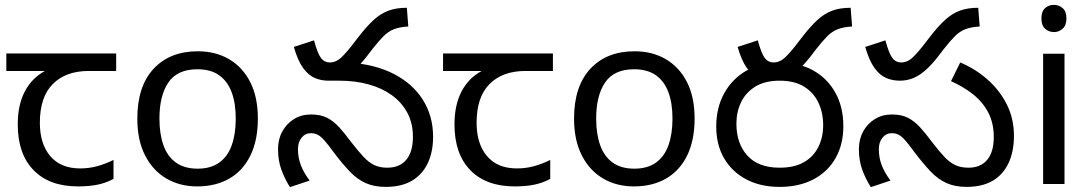

<svg xmlns="http://www.w3.org/2000/svg" viewBox="-20 -757 4485 790"><path d="M301 10Q183 10 118 -57Q53 -124 53 -245Q53 -325 82 -380.5Q111 -436 165 -465H6V-537H458V-465H345Q251 -465 197.5 -411.5Q144 -358 144 -252Q144 -165 187 -114.5Q230 -64 310 -64Q347 -64 381 -73.5Q415 -83 447 -99V-21Q418 -5 383 2.5Q348 10 301 10Z M1041 -269Q1041 -180 1010.5 -117.5Q980 -55 924 -22.5Q868 10 791 10Q720 10 664.5 -22.5Q609 -55 577 -117.5Q545 -180 545 -269Q545 -402 612 -474Q679 -546 794 -546Q867 -546 922.5 -513.5Q978 -481 1009.5 -419.5Q1041 -358 1041 -269ZM636 -269Q636 -206 652.5 -159.5Q669 -113 704 -88Q739 -63 793 -63Q847 -63 882 -88Q917 -113 933.5 -159.5Q950 -206 950 -269Q950 -333 933 -378Q916 -423 881.5 -447.5Q847 -472 792 -472Q710 -472 673 -418Q636 -364 636 -269Z M1567 12Q1520 12 1485 -3.5Q1450 -19 1419 -51.5Q1388 -84 1351 -133Q1330 -162 1315.5 -178.5Q1301 -195 1288.5 -202Q1276 -209 1259 -209Q1236 -209 1221 -190.5Q1206 -172 1206 -143Q1206 -108 1218 -77Q1230 -46 1254 -14L1173 13Q1151 -22 1137.5 -59.5Q1124 -97 1124 -143Q1124 -184 1141.5 -216Q1159 -248 1189.5 -267Q1220 -286 1260 -286Q1299 -286 1325.5 -272.5Q1352 -259 1374.5 -234.5Q1397 -210 1423 -175Q1453 -136 1475.5 -112Q1498 -88 1520.5 -77.5Q1543 -67 1573 -67Q1625 -67 1652 -100Q1679 -133 1679 -194Q1679 -250 1656 -293Q1633 -336 1592 -365.5Q1551 -395 1496 -410Q1441 -425 1377 -425H1333L1411 -500Q1523 -493 1601 -452.5Q1679 -412 1720.5 -345.5Q1762 -279 1762 -194Q1762 -132 1740 -85.5Q1718 -39 1675 -13.5Q1632 12 1567 12ZM1331 -425Q1302 -425 1275.5 -436Q1249 -447 1227 -477.5Q1205 -508 1189 -564L1272 -591Q1287 -536 1301 -518Q1315 -500 1337 -500Q1357 -500 1374.5 -512.5Q1392 -525 1424 -565L1455 -605Q1489 -649 1517.5 -675Q1546 -701 1578 -713Q1610 -725 1654 -725L1660 -648Q1625 -646 1601.5 -637Q1578 -628 1558.5 -608.5Q1539 -589 1513 -556L1490 -526Q1462 -490 1437 -468Q1412 -446 1386.5 -435.5Q1361 -425 1331 -425Z M2098 10Q1980 10 1915 -57Q1850 -124 1850 -245Q1850 -325 1879 -380.5Q1908 -436 1962 -465H1803V-537H2255V-465H2142Q2048 -465 1994.5 -411.5Q1941 -358 1941 -252Q1941 -165 1984 -114.5Q2027 -64 2107 -64Q2144 -64 2178 -73.5Q2212 -83 2244 -99V-21Q2215 -5 2180 2.5Q2145 10 2098 10Z M2838 -269Q2838 -180 2807.5 -117.5Q2777 -55 2721 -22.5Q2665 10 2588 10Q2517 10 2461.5 -22.5Q2406 -55 2374 -117.5Q2342 -180 2342 -269Q2342 -402 2409 -474Q2476 -546 2591 -546Q2664 -546 2719.5 -513.5Q2775 -481 2806.5 -419.5Q2838 -358 2838 -269ZM2433 -269Q2433 -206 2449.5 -159.5Q2466 -113 2501 -88Q2536 -63 2590 -63Q2644 -63 2679 -88Q2714 -113 2730.5 -159.5Q2747 -206 2747 -269Q2747 -333 2730 -378Q2713 -423 2678.5 -447.5Q2644 -472 2589 -472Q2507 -472 2470 -418Q2433 -364 2433 -269Z M3157 -425Q3128 -425 3101.5 -436Q3075 -447 3053 -477.5Q3031 -508 3015 -564L3098 -591Q3113 -536 3127 -518Q3141 -500 3163 -500Q3183 -500 3200.5 -512.5Q3218 -525 3250 -565L3281 -605Q3315 -649 3343.5 -675Q3372 -701 3404 -713Q3436 -725 3480 -725L3486 -648Q3451 -646 3427.5 -637Q3404 -628 3384.5 -608.5Q3365 -589 3339 -556L3316 -526Q3288 -490 3263 -468Q3238 -446 3212.5 -435.5Q3187 -425 3157 -425ZM2927 -236Q2927 -314 2960 -373.5Q2993 -433 3051.5 -466.5Q3110 -500 3188 -500Q3267 -500 3325.5 -467.5Q3384 -435 3417 -376Q3450 -317 3450 -237Q3450 -163 3418 -106.5Q3386 -50 3327 -19Q3268 12 3188 12Q3109 12 3050.5 -19Q2992 -50 2959.5 -105.5Q2927 -161 2927 -236ZM3010 -248Q3010 -167 3055 -117Q3100 -67 3188 -67Q3248 -67 3287.5 -89.5Q3327 -112 3347 -152Q3367 -192 3367 -242Q3367 -293 3347.5 -334.5Q3328 -376 3288.5 -400.5Q3249 -425 3188 -425Q3127 -425 3087.5 -400.5Q3048 -376 3029 -336Q3010 -296 3010 -248Z M3682 -425Q3653 -425 3626.5 -436Q3600 -447 3578 -477.5Q3556 -508 3540 -564L3623 -591Q3638 -536 3652 -518Q3666 -500 3688 -500Q3708 -500 3725.5 -512.5Q3743 -525 3775 -565L3806 -605Q3840 -649 3868.5 -675Q3897 -701 3929 -713Q3961 -725 4005 -725L4011 -648Q3976 -646 3952.5 -637Q3929 -628 3909.5 -608.5Q3890 -589 3864 -556L3841 -526Q3813 -490 3788 -468Q3763 -446 3737.5 -435.5Q3712 -425 3682 -425ZM3957 12Q3910 12 3875 -3.5Q3840 -19 3809 -51.5Q3778 -84 3741 -133Q3720 -162 3705.5 -178.5Q3691 -195 3678.5 -202Q3666 -209 3649 -209Q3626 -209 3611 -190.5Q3596 -172 3596 -143Q3596 -108 3608 -77Q3620 -46 3644 -14L3563 13Q3541 -22 3527.5 -59.5Q3514 -97 3514 -143Q3514 -184 3531.5 -216Q3549 -248 3579.5 -267Q3610 -286 3650 -286Q3689 -286 3715.5 -272.5Q3742 -259 3764.5 -234.5Q3787 -210 3813 -175Q3843 -136 3865 -112.5Q3887 -89 3910 -78Q3933 -67 3965 -67Q4015 -67 4042 -99.5Q4069 -132 4069 -193Q4069 -251 4046 -294.5Q4023 -338 3983 -369.5Q3943 -401 3893 -423L3931 -500Q3993 -474 4043 -430Q4093 -386 4122.5 -327.5Q4152 -269 4152 -198Q4152 -133 4129.5 -85.5Q4107 -38 4064 -13Q4021 12 3957 12Z M4360 -536V0H4272V-536ZM4317 -737Q4337 -737 4352.5 -723.5Q4368 -710 4368 -681Q4368 -653 4352.5 -639Q4337 -625 4317 -625Q4295 -625 4280 -639Q4265 -653 4265 -681Q4265 -710 4280 -723.5Q4295 -737 4317 -737Z"/></svg>

Font: ltelugu15
Style: Book
Weight: 400
Designer: Jelle Bosma - Monotype Design Team
Foundry: Monotype Imaging Inc.
Version: Version 2.003